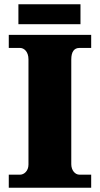

<svg xmlns="http://www.w3.org/2000/svg" viewBox="-20 -877 466 897"><path d="M66 -764H356V-857H66ZM21 0H406V-61H351C331 -61 313 -81 313 -110V-599C313 -636 327 -653 351 -653H406V-714H21V-653H74C92 -653 113 -636 113 -600V-108C113 -78 92 -61 74 -61H21Z"/></svg>

Font: Noto Serif Thai Black
Style: Regular
Weight: 900
Designer: Monotype Design Team
Foundry: Monotype Imaging Inc.
Version: Version 2.002